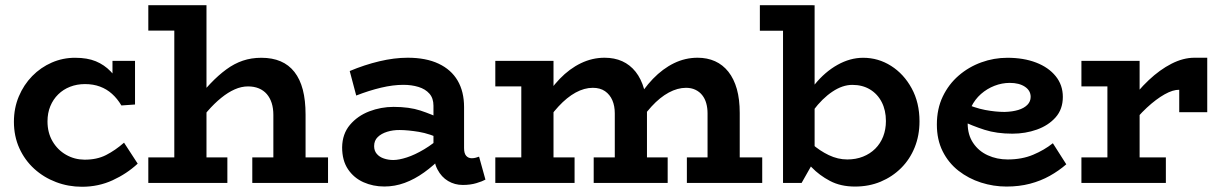

<svg xmlns="http://www.w3.org/2000/svg" viewBox="-20 -706 4724 741"><path d="M296.5 14.8Q243.7 14.8 196.4 -3.2Q149 -21.1 112.3 -54.4Q75.7 -87.7 54.7 -133.9Q33.7 -180.2 33.7 -236.1Q33.7 -288.8 52.6 -333.8Q71.5 -378.8 104.3 -412.4Q137.2 -446 180 -464.6Q222.7 -483.2 270.4 -483Q317.1 -483 349.8 -469.5Q382.6 -455.9 407 -430.5Q431.5 -405.1 451.1 -368.9L414.1 -375.6V-471H501.1V-302.7L448.5 -299Q432.8 -325.5 412.3 -343.8Q391.9 -362.2 365.9 -371.8Q339.9 -381.5 308 -381.5Q277 -381.5 250.6 -371.2Q224.2 -361 204.7 -341.8Q185.1 -322.7 174.2 -296.2Q163.3 -269.8 163.3 -237.7Q163.3 -193.9 182.8 -160.6Q202.3 -127.3 234.9 -108.7Q267.4 -90.1 305.7 -89.8Q353.8 -89.4 389.5 -107.7Q425.2 -126 458.7 -155.4L511.4 -74.4Q469.2 -35.3 414.6 -10.3Q360 14.8 296.5 14.8Z M1035 0V-262.4Q1035 -287.9 1028.6 -308.2Q1022.1 -328.5 1009.7 -342.9Q997.2 -357.3 979 -364.9Q960.7 -372.5 937.2 -372.5Q911.5 -372.5 885.7 -361Q859.8 -349.5 833.7 -328.3Q807.5 -307.2 781.3 -277.1Q755 -247.1 727.7 -209.2V-307.6Q760.9 -350.7 791.9 -383.3Q822.9 -415.9 853.7 -438.3Q884.4 -460.8 917.3 -471.9Q950.1 -483 988.6 -483Q1031.1 -483 1062.9 -469.4Q1094.7 -455.9 1116.4 -428.2Q1138 -400.6 1148.7 -359.7Q1159.3 -318.7 1159.3 -263.8V0ZM552.4 0V-98.5H857.5V0ZM953.7 0V-98.5H1246V0ZM776.9 -686V0H652.7V-587.8H552.4V-686Z M1766 7.8Q1735.1 7.8 1709.4 -7.4Q1683.7 -22.6 1668.3 -52.1Q1652.9 -81.6 1652.9 -123.8V-298Q1652.9 -327 1637.2 -344.7Q1621.6 -362.4 1595 -370.5Q1568.5 -378.6 1536.7 -378.6Q1497.1 -378.6 1450.5 -367.6Q1403.9 -356.5 1354.8 -337.3L1329.7 -431.9Q1386.5 -455.8 1444.1 -469.5Q1501.7 -483.2 1553.5 -483.2Q1624.1 -483.2 1672.8 -460.2Q1721.5 -437.2 1746.2 -394.9Q1771 -352.5 1771 -292.7V-134.6Q1771 -113.7 1779.3 -104.5Q1787.6 -95.3 1800.7 -95.3Q1809.4 -95.3 1816.7 -97.5Q1824 -99.7 1828.9 -101.4L1853.5 -12.8Q1841.7 -6.1 1818.6 0.8Q1795.5 7.8 1766 7.8ZM1463.2 13.8Q1419.8 13.8 1382.6 -2.8Q1345.4 -19.5 1322.9 -53.1Q1300.4 -86.8 1300.4 -137.4Q1301.2 -189.3 1330.5 -224Q1359.9 -258.8 1405.1 -276.2Q1450.4 -293.5 1499 -293.5Q1559.6 -293.5 1602.7 -279.3Q1645.9 -265.1 1690.8 -243.5V-165.8Q1638.1 -190.4 1596.2 -197.2Q1554.3 -204 1522.7 -204.2Q1496.8 -204.5 1474.3 -197.5Q1451.7 -190.5 1437.8 -177Q1423.9 -163.6 1423.9 -142Q1423.9 -124.1 1434.2 -112.1Q1444.5 -100 1461.6 -94.3Q1478.6 -88.5 1497.7 -88.5Q1519.6 -88.5 1550.3 -98.5Q1581.1 -108.4 1617.1 -129.9Q1653.2 -151.3 1690.8 -185.7L1688.5 -103.3Q1654 -67.1 1617 -40.7Q1580.1 -14.2 1541.9 -0.2Q1503.8 13.8 1463.2 13.8Z M1891.6 -372.5V-471H2077.8V-372.5ZM1991.9 -30.7V-471H2116.2V-30.7ZM1891.6 0V-98.5H2197.5V0ZM2352.7 -30.7V-268.4Q2352.7 -297 2343.3 -319Q2333.8 -341 2315 -354.1Q2296.1 -367.1 2267.8 -367.1Q2235.2 -367.1 2201.6 -348.8Q2168 -330.4 2135.3 -295Q2102.5 -259.6 2071.3 -208.9V-307.6Q2102.3 -362.4 2140.2 -401.7Q2178 -440.9 2222 -462.1Q2265.9 -483.2 2313.2 -483.2Q2351.3 -483.2 2381.4 -469.7Q2411.5 -456.1 2433.1 -429Q2454.6 -401.8 2465.8 -362.3Q2476.9 -322.7 2476.9 -270V-30.7ZM2271.3 0V-98.5H2556.8V0ZM2710.7 -30.7V-268.4Q2710.7 -289.6 2705.7 -307.4Q2700.8 -325.2 2690.2 -338.6Q2679.7 -352 2663.9 -359.5Q2648.2 -367.1 2627.6 -367.1Q2595 -367.1 2561 -348.8Q2527 -330.4 2494.5 -295Q2462 -259.6 2431.1 -208.9V-307.6Q2462 -362.4 2499.9 -401.7Q2537.8 -440.9 2581.2 -462.1Q2624.6 -483.2 2672.2 -483.2Q2709.5 -483.2 2739.6 -469.7Q2769.7 -456.1 2791.2 -429Q2812.6 -401.8 2823.8 -362.3Q2834.9 -322.7 2834.9 -270V-30.7ZM2630.9 0V-98.5H2921.7V0Z M2912.6 -587.5V-686H3117V-587.5ZM3311.2 -483Q3369.7 -483 3418.9 -451.8Q3468.2 -420.6 3498.4 -365.3Q3528.7 -310 3528.7 -237.6Q3528.7 -183.2 3510.1 -137.1Q3491.5 -91 3457.7 -57.4Q3423.9 -23.8 3378.9 -4.9Q3333.8 14 3279.9 14Q3224.4 14 3183.3 -7.7Q3142.2 -29.3 3112.4 -60.4Q3082.5 -91.4 3060.1 -118.4V-205.3Q3083.3 -177.3 3113.5 -150.7Q3143.7 -124 3178.7 -107.3Q3213.7 -90.6 3250 -90.6Q3283.3 -90.6 3310.6 -101.5Q3337.9 -112.3 3357.9 -132.1Q3377.8 -151.9 3388.5 -179.2Q3399.1 -206.5 3399.1 -238.9Q3399.1 -280.3 3382.9 -311.9Q3366.7 -343.4 3337.4 -361Q3308 -378.6 3269.1 -378.4Q3231.7 -378.4 3192.6 -352.3Q3153.4 -326.2 3118.9 -280Q3084.3 -233.9 3060.9 -173V-264.9Q3084.1 -330.3 3123.8 -379.4Q3163.5 -428.5 3212.2 -455.7Q3260.9 -483 3311.2 -483ZM3002 0V-685.8H3123.9V-88.7L3073.7 0Z M3864.5 14Q3814.2 14 3766.1 -1.4Q3718 -16.8 3679.2 -47Q3640.5 -77.3 3618.1 -122.1Q3595.7 -166.8 3595.7 -225.4Q3595.7 -286 3618.5 -333.5Q3641.2 -380.9 3679.9 -414.3Q3718.6 -447.7 3767.2 -465.3Q3815.8 -483 3868 -483Q3930.7 -483 3978.8 -464.5Q4026.8 -446 4054.3 -412Q4081.9 -377.9 4081.9 -332.1Q4081.9 -284.5 4054 -253.1Q4026.1 -221.7 3981.7 -205.9Q3937.3 -190.1 3887.2 -190.1Q3826.5 -190.1 3779.9 -205Q3733.3 -219.9 3687.9 -241.5L3687.6 -313.4Q3741.5 -289.1 3782.1 -281.6Q3822.6 -274 3857.3 -274Q3887.4 -274.8 3909.8 -281.6Q3932.1 -288.4 3944.9 -301.3Q3957.7 -314.2 3957.7 -332.1Q3957.7 -356.5 3935.5 -371.3Q3913.3 -386.1 3877.2 -386.1Q3846.9 -386.1 3818.1 -374.9Q3789.3 -363.7 3765.9 -343.2Q3742.6 -322.6 3728.6 -294Q3714.6 -265.5 3714.6 -230Q3714.6 -185.6 3735.8 -154.2Q3756.9 -122.7 3792.2 -106.7Q3827.4 -90.6 3869.1 -90.6Q3924.1 -90.6 3967.1 -108.7Q4010.2 -126.8 4043.4 -153.2L4095.2 -71.9Q4066.3 -46.8 4031.4 -27.3Q3996.5 -7.8 3955 3.1Q3913.4 14 3864.5 14Z M4334.5 -209.2V-304.8Q4370.7 -356.5 4413.4 -396.7Q4456.1 -437 4501.3 -460.1Q4546.6 -483.2 4589.9 -483.2H4639.2V-273H4531.1V-359.5Q4506.9 -360 4474.6 -341.9Q4442.3 -323.8 4406.2 -290.5Q4370.2 -257.2 4334.5 -209.2ZM4153.6 0V-98.5H4479.5V0ZM4253.9 -30.7V-471H4378.2V-30.7ZM4153.6 -372.5V-471H4370.5V-372.5Z"/></svg>

Font: BioRhyme ExtraBold
Style: Regular
Weight: 800
Designer: Aoife Mooney
Foundry: Aoife Mooney Type
Version: Version 1.600;gftools[0.9.33]